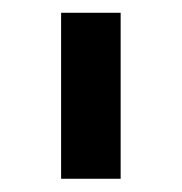

<svg xmlns="http://www.w3.org/2000/svg" viewBox="-20 -674 280 296"><path d="M74.2 -398.4V-654.3H166V-398.4Z"/></svg>

Font: Sen Medium
Style: Regular
Weight: 500
Designer: Kosal Sen, Philatype
Foundry: Philatype
Version: Version 2.000;gftools[0.9.31]